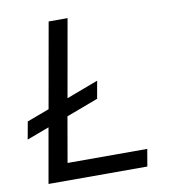

<svg xmlns="http://www.w3.org/2000/svg" viewBox="-79 -770 759 840"><g transform="rotate(-10 300.0 -350.0)"><path d="M69 0 112 -244 13 -207 27 -285 126 -322 193 -700H277L216 -355L357 -408L343 -330L202 -277L167 -76H521L508 0Z"/></g></svg>

Font: DM Mono
Style: Italic
Weight: 400
Italic angle: -10°
Designer: Colophon Foundry
Foundry: Colophon Foundry
Version: Version 1.000; ttfautohint (v1.8.2.53-6de2)